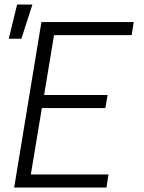

<svg xmlns="http://www.w3.org/2000/svg" viewBox="-20 -833 640 853"><path d="M43 0 164 -735H574L565 -677H220L176 -411H458L448 -353H166L117 -58H462L453 0ZM19 -661 56 -813H124L75 -661Z"/></svg>

Font: Iosevka Light Extended
Style: Italic
Weight: 300
Width: 7
Italic angle: -9°
Monospace: yes
Designer: Belleve Invis
Foundry: Belleve Invis
Version: Version 32.5.0; ttfautohint (v1.8.4)